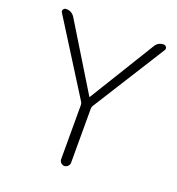

<svg xmlns="http://www.w3.org/2000/svg" viewBox="-132 -838 874 946"><g transform="rotate(20 305.0 -365.0)"><path d="M280 -325 41 -705Q35 -713 40 -721.5Q45 -730 55 -730Q84 -730 100 -705L309 -363Q309 -362 311 -362Q312 -362 312 -363L522 -705Q537 -730 566 -730Q575 -730 580 -722Q585 -714 580 -706L340 -325Q336 -318 336 -309V-26Q336 -16 328 -8Q320 0 309.5 0Q299 0 291.5 -8Q284 -16 284 -26V-309Q284 -318 280 -325Z"/></g></svg>

Font: Rounded Mplus 1c Light
Style: Regular
Weight: 300
Version: Version 1.059.20150529